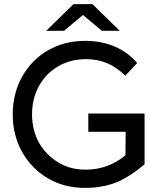

<svg xmlns="http://www.w3.org/2000/svg" viewBox="-20 -907 768 935"><path d="M592 -265 591 -151C535 -104.3 470.7 -81 398 -81H394C345.3 -81 302 -92.7 264 -116C223.3 -140.7 192 -172.7 170 -212C147.3 -253.3 136 -299.3 136 -350C136 -401.3 147.3 -447.5 170 -488.5C192.7 -529.5 224 -561.5 264 -584.5C304 -607.5 349 -619 399 -619C473.7 -619 537.3 -592 590 -538L648 -600C618 -635.3 581.5 -662.2 538.5 -680.5C495.5 -698.8 447.7 -708 395 -708C327.7 -708 267.3 -692.7 214 -662C160.7 -631.3 118.7 -588.7 88 -534C57.3 -479.3 42 -418 42 -350C42 -282 57.3 -220.8 88 -166.5C118.7 -112.2 160.5 -69.5 213.5 -38.5C266.5 -7.5 326.3 8 393 8C453.7 8 507.3 -2 554 -22C595.3 -40 638.7 -68.3 684 -107V-354H654H593H410V-265ZM476 -757H563L430 -887H338L205 -757H292L384 -834Z"/></svg>

Font: Rookery
Style: Regular
Weight: 400
Designer: Ryan Kimball / Julieta Ulanovsky
Foundry: Motorola Mobility LLC.
Version: Version 1.0